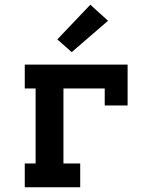

<svg xmlns="http://www.w3.org/2000/svg" viewBox="-20 -794 640 814"><path d="M85 0V-101H131V-419H85V-520H521V-347H424V-419H249V-101H320V0ZM284 -573 223 -627 363 -774 438 -706Z"/></svg>

Font: Iosevka HT Extended
Style: Bold
Weight: 700
Width: 7
Monospace: yes
Designer: Belleve Invis
Foundry: Belleve Invis
Version: Version 32.3.0; ttfautohint (v1.8.4)